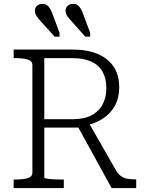

<svg xmlns="http://www.w3.org/2000/svg" viewBox="-20 -964 745 984"><path d="M408 -887 442 -796V-776H417L353 -848Q338 -864 327 -878.5Q316 -893 316 -909Q316 -925 327 -934.5Q338 -944 355 -944Q369 -944 378 -937.5Q387 -931 394.5 -918.5Q402 -906 408 -887ZM251 -887 285 -796V-776H260L195 -848Q180 -864 169.5 -878.5Q159 -893 159 -909Q159 -925 169.5 -934.5Q180 -944 197 -944Q211 -944 220.5 -937.5Q230 -931 237.5 -918.5Q245 -906 251 -887ZM373 -326 552 0H678V-45H666Q646 -45 629.5 -48.5Q613 -52 599.5 -62Q586 -72 575 -90L428 -347ZM207 -54V-666H351Q409 -666 447.5 -648.5Q486 -631 505.5 -596.5Q525 -562 525 -512Q525 -466 506.5 -430Q488 -394 450 -373.5Q412 -353 352 -353H191L195 -310H372Q380 -310 386 -311Q392 -312 399 -314.5Q406 -317 413 -320Q467 -330 507 -356Q547 -382 569 -422.5Q591 -463 591 -516Q591 -579 562.5 -622Q534 -665 480.5 -687.5Q427 -710 353 -710H50V-666H61Q98 -666 122 -659Q146 -652 146 -630V-80Q146 -58 122 -51Q98 -44 61 -44H50V0H307V-44H293Q277 -44 262 -44.5Q247 -45 234.5 -46.5Q222 -48 214.5 -49.5Q207 -51 207 -54Z"/></svg>

Font: Roboto Serif 20pt ExtraLight
Style: Regular
Weight: 250
Version: Version 1.008